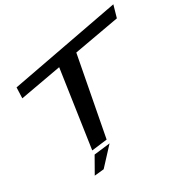

<svg xmlns="http://www.w3.org/2000/svg" viewBox="-263 -888 1183 1213"><g transform="rotate(-30 328.5 -281.5)"><path d="M701 -633 726 -721 -66 -572 -69 -494 231 -548 149 12 262 -2 371 -574ZM266 28 149 42 83 158 152 151Z"/></g></svg>

Font: Gamestation Warped
Style: Italic
Weight: 400
Designer: Jonas Hecksher
Foundry: Jonas Hecksher, Playtypeª, e-types AS
Version: Version 1.003